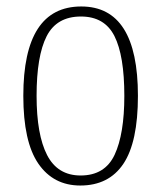

<svg xmlns="http://www.w3.org/2000/svg" viewBox="-20 -563 497 593"><path d="M228 10Q145 10 98.5 -57.5Q52 -125 52 -267Q52 -543 231 -543Q406 -543 406 -267Q406 -124 361 -57Q316 10 228 10ZM229 -21Q304 -21 334 -85Q364 -149 364 -267Q364 -391 333.5 -451.5Q303 -512 230 -512Q155 -512 124 -451Q93 -390 93 -267Q93 -147 125.5 -84Q158 -21 229 -21Z"/></svg>

Font: Noto Serif Tamil Condensed ExtraLight
Style: Regular
Weight: 200
Width: 3
Designer: Indian Type Foundry, Tom Grace, and the Monotype Design Team
Foundry: Monotype Imaging Inc.
Version: Version 2.004; ttfautohint (v1.8.4.7-5d5b)